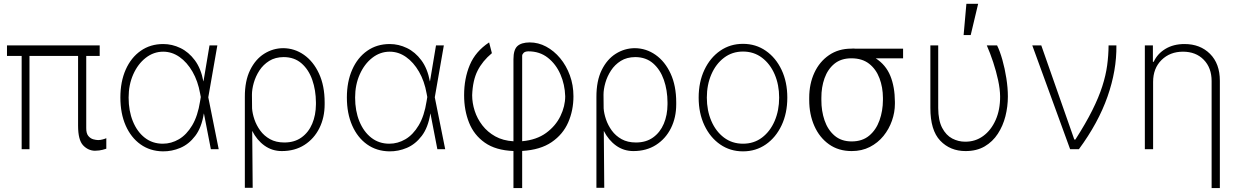

<svg xmlns="http://www.w3.org/2000/svg" viewBox="-20 -784 6520 1009"><path d="M503.9 -545.5V-490.1H433.2V-111.2Q432.9 -83.1 444.1 -69.6Q455.3 -56.1 470.2 -52Q485.1 -47.9 496.1 -47.9Q507.5 -47.9 520.4 -51.5Q533.4 -55 538.7 -57.9V-2.5Q533.4 -0.7 518.5 3.4Q503.6 7.5 478.7 8.2Q442.8 7.5 416.5 -20.6Q390.3 -48.7 390.3 -123.6V-490.1H134.9V0H93.8V-490.1H16.7V-545.5Z M835.6 11.4Q768.5 10.3 718.4 -25.4Q668.3 -61.1 640.4 -124.5Q612.6 -187.9 612.6 -271.7Q612.6 -354.8 640.6 -418.1Q668.7 -481.5 719.5 -517Q770.2 -552.6 837.7 -552.6Q884.6 -552.6 928.1 -531.6Q971.6 -510.7 1003.9 -467.3Q1036.2 -424 1048.7 -356.9H1049.4L1081 -545.5H1122.2L1074.6 -272.7L1129.3 0H1088.1L1051.8 -187.1H1051.1Q1039.4 -113.6 1006 -69.8Q972.7 -25.9 927.7 -6.9Q882.8 12.1 835.6 11.4ZM1035.2 -274.1 1031.6 -293Q1020.2 -357.6 991.7 -407.1Q963.1 -456.7 923.3 -484.6Q883.5 -512.4 837.7 -512.4Q787.3 -512.4 745.9 -480.1Q704.5 -447.8 680.2 -393.1Q655.9 -338.4 655.9 -271.3Q655.9 -201.3 678.3 -146.5Q700.6 -91.6 740.9 -60.2Q781.2 -28.8 835.6 -28.8Q880.3 -28.8 920.5 -52.4Q960.6 -76 990.1 -125.4Q1019.5 -174.7 1031.6 -252.5Z M1266.7 203.1V-274.1Q1266.3 -358.7 1294.4 -415.7Q1322.4 -472.7 1368.4 -501.6Q1414.4 -530.5 1468 -530.9Q1528.1 -530.5 1577.6 -495.7Q1627.1 -460.9 1656.6 -397Q1686.1 -333.1 1686.1 -245.7V-235.8Q1686.1 -166.2 1658.4 -110.6Q1630.7 -55 1580.1 -22.5Q1529.5 9.9 1460.9 9.9Q1410.2 9.9 1370 -18.8Q1329.9 -47.6 1305.4 -96.2L1307.9 203.1ZM1304.7 -214.5Q1306.5 -187.9 1316.9 -156.8Q1327.4 -125.7 1347.5 -98Q1367.5 -70.3 1399 -52.7Q1430.4 -35.2 1474.4 -35.2Q1527.7 -35.2 1564.6 -61.8Q1601.6 -88.4 1620.7 -133.7Q1639.9 -179 1640.3 -235.8V-245.7Q1639.9 -310 1621.1 -364Q1602.3 -418 1564.8 -450.8Q1527.3 -483.7 1470.9 -484Q1426.5 -483.7 1394.9 -464Q1363.3 -444.2 1343.2 -413.4Q1323.2 -382.5 1313.6 -348.5Q1304 -314.6 1304 -285.9Z M2025.9 11.4Q1958.8 10.3 1908.7 -25.4Q1858.7 -61.1 1830.8 -124.5Q1802.9 -187.9 1802.9 -271.7Q1802.9 -354.8 1831 -418.1Q1859 -481.5 1909.8 -517Q1960.6 -552.6 2028.1 -552.6Q2074.9 -552.6 2118.4 -531.6Q2161.9 -510.7 2194.2 -467.3Q2226.6 -424 2239 -356.9H2239.7L2271.3 -545.5H2312.5L2264.9 -272.7L2319.6 0H2278.4L2242.2 -187.1H2241.5Q2229.8 -113.6 2196.4 -69.8Q2163 -25.9 2118.1 -6.9Q2073.2 12.1 2025.9 11.4ZM2225.5 -274.1 2221.9 -293Q2210.6 -357.6 2182 -407.1Q2153.4 -456.7 2113.6 -484.6Q2073.9 -512.4 2028.1 -512.4Q1977.6 -512.4 1936.3 -480.1Q1894.9 -447.8 1870.6 -393.1Q1846.2 -338.4 1846.2 -271.3Q1846.2 -201.3 1868.6 -146.5Q1891 -91.6 1931.3 -60.2Q1971.6 -28.8 2025.9 -28.8Q2070.7 -28.8 2110.8 -52.4Q2150.9 -76 2180.4 -125.4Q2209.9 -174.7 2221.9 -252.5Z M2678.3 204.5V9.6Q2585.2 6 2528.1 -34.1Q2470.9 -74.2 2445 -139.4Q2419 -204.5 2419 -283.7Q2419 -371.4 2448.9 -442.6Q2478.7 -513.8 2550.4 -561.1L2565 -504.6Q2515.3 -463.1 2489.7 -412.3Q2464.1 -361.5 2461.3 -283.7Q2461.3 -242.9 2474.6 -201.5Q2487.9 -160.2 2515.1 -125Q2542.3 -89.8 2582.9 -67.3Q2623.6 -44.7 2678.3 -41.5V-472.7Q2678.3 -522.7 2699 -541.7Q2719.8 -560.7 2763.5 -561.1Q2808.9 -561.1 2850.1 -539.1Q2891.3 -517 2923.7 -478.2Q2956 -439.3 2974.8 -388Q2993.6 -336.6 2993.6 -278.1Q2993.6 -204.2 2966.1 -141Q2938.6 -77.8 2879.1 -37.1Q2819.6 3.6 2724.1 9.2V204.5ZM2724.1 -41.9Q2799.7 -48.7 2850 -85.4Q2900.2 -122.2 2925.2 -174Q2950.3 -225.9 2950.3 -278.1Q2948.5 -339.5 2925.1 -393.3Q2901.6 -447.1 2859 -480.6Q2816.4 -514.2 2756.7 -514.2Q2739.3 -513.8 2731.9 -506.4Q2724.4 -498.9 2724.1 -491.5Z M3114.3 203.1V-274.1Q3114 -358.7 3142 -415.7Q3170.1 -472.7 3216.1 -501.6Q3262.1 -530.5 3315.7 -530.9Q3375.7 -530.5 3425.2 -495.7Q3474.8 -460.9 3504.3 -397Q3533.7 -333.1 3533.7 -245.7V-235.8Q3533.7 -166.2 3506 -110.6Q3478.3 -55 3427.7 -22.5Q3377.1 9.9 3308.6 9.9Q3257.8 9.9 3217.7 -18.8Q3177.6 -47.6 3153.1 -96.2L3155.5 203.1ZM3152.3 -214.5Q3154.1 -187.9 3164.6 -156.8Q3175.1 -125.7 3195.1 -98Q3215.2 -70.3 3246.6 -52.7Q3278.1 -35.2 3322.1 -35.2Q3375.4 -35.2 3412.3 -61.8Q3449.2 -88.4 3468.4 -133.7Q3487.6 -179 3487.9 -235.8V-245.7Q3487.6 -310 3468.8 -364Q3449.9 -418 3412.5 -450.8Q3375 -483.7 3318.5 -484Q3274.1 -483.7 3242.5 -464Q3210.9 -444.2 3190.9 -413.4Q3170.8 -382.5 3161.2 -348.5Q3151.6 -314.6 3151.6 -285.9Z M3884.6 11.4Q3817.1 11.4 3764.6 -25Q3712 -61.4 3681.8 -125.4Q3651.6 -189.3 3651.6 -271Q3651.6 -353 3681.8 -416.9Q3712 -480.8 3764.6 -517.2Q3817.1 -553.6 3884.6 -553.6Q3952.1 -553.6 4004.6 -517Q4057.2 -480.5 4087.4 -416.7Q4117.5 -353 4117.5 -271Q4117.5 -189.3 4087.4 -125.4Q4057.2 -61.4 4004.6 -25Q3952.1 11.4 3884.6 11.4ZM3884.6 -28.8Q3942.1 -28.8 3984.7 -61.1Q4027.3 -93.4 4051 -148.4Q4074.6 -203.5 4074.6 -271Q4074.6 -338.4 4051 -393.3Q4027.3 -448.2 3984.6 -480.6Q3941.8 -513.1 3884.6 -513.1Q3827.8 -513.1 3785 -480.6Q3742.2 -448.2 3718.4 -393.3Q3694.6 -338.4 3694.6 -271Q3694.6 -203.5 3718.2 -148.4Q3741.8 -93.4 3784.6 -61.1Q3827.4 -28.8 3884.6 -28.8Z M4232.6 -258.5V-269.9Q4232.6 -343 4259.6 -401.5Q4286.6 -459.9 4336.5 -494.1Q4386.4 -528.4 4454.2 -528.4Q4464.1 -529.5 4473.4 -528.4H4725.9V-477.6H4582Q4635.3 -443.2 4658.9 -385.3Q4682.5 -327.4 4682.9 -248.6V-238.6Q4682.9 -193.9 4667.4 -149.7Q4652 -105.5 4622.7 -69.4Q4593.4 -33.4 4551.3 -11.7Q4509.2 9.9 4455.6 9.9Q4386.7 9.9 4336.6 -25.6Q4286.6 -61.1 4259.6 -122Q4232.6 -182.9 4232.6 -258.5ZM4296.5 -269.9V-258.5Q4296.2 -201 4313.2 -151.3Q4330.3 -101.6 4365.8 -71.2Q4401.3 -40.8 4455.6 -40.8Q4511.7 -40.8 4547.9 -71.2Q4584.2 -101.6 4601.9 -151.3Q4619.7 -201 4620 -258.5V-269.9Q4619.7 -325.3 4601.9 -372.7Q4584.2 -420.1 4547.6 -448.9Q4511 -477.6 4454.2 -477.6Q4399.9 -477.6 4364.9 -448.9Q4329.9 -420.1 4313 -372.7Q4296.2 -325.3 4296.5 -269.9Z M4869.3 -545.5H4910.5V-215.9Q4910.9 -150.9 4931.3 -112Q4951.7 -73.2 4984.2 -56.1Q5016.7 -39.1 5052.6 -39.4Q5105.5 -39.1 5146.8 -69.2Q5188.2 -99.4 5212.2 -153.2Q5236.2 -207 5235.8 -277Q5235.4 -315.7 5225.3 -362.6Q5215.2 -409.4 5199.4 -457.2Q5183.6 -505 5165.8 -545.5H5219.8Q5234.7 -515.6 5247.7 -469.6Q5260.7 -423.7 5268.6 -372.7Q5276.6 -321.7 5276.6 -277Q5276.6 -224.1 5263.7 -173.1Q5250.7 -122.2 5223.7 -80.8Q5196.7 -39.4 5154.7 -14.7Q5112.6 9.9 5054.3 9.9Q4973.4 9.9 4921.2 -44.7Q4869 -99.4 4869.3 -217.3ZM5044 -599.8 5058.6 -764.2H5120.4L5081.3 -599.8Z M5603.7 0 5404.8 -545.5H5452.1L5625.7 -50.8H5631.4Q5686.1 -136 5720.2 -204.4Q5754.3 -272.7 5772.7 -330.3Q5791.2 -387.8 5798.3 -440.2Q5805.4 -492.5 5805.8 -545.5H5846.9Q5848.7 -414.4 5800.2 -276.3Q5751.8 -138.1 5649.9 0Z M6039.8 -353.7V0H5996.4V-545.5H6038.7V-459.2H6043Q6062.1 -501.4 6104.4 -527Q6146.7 -552.6 6204.9 -552.6Q6287.3 -552.6 6339 -500.9Q6390.6 -449.2 6390.6 -359.7V204.5H6347.3V-358Q6347.3 -427.6 6305.9 -470Q6264.6 -512.4 6196.7 -512.4Q6128.6 -512.4 6084.2 -468.8Q6039.8 -425.1 6039.8 -353.7Z"/></svg>

Font: Inter Extra Light BETA
Style: Regular
Weight: 200
Designer: Rasmus Andersson
Foundry: rsms
Version: Version 3.011;git-f93a4a705